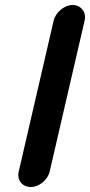

<svg xmlns="http://www.w3.org/2000/svg" viewBox="-20 -709 361 769"><path d="M195 -627 55 -22C47 12 69 40 103 40C137 40 171 12 179 -22L319 -627C327 -660 304 -689 271 -689C238 -689 203 -660 195 -627Z"/></svg>

Font: Electronic
Style: ThkIt
Weight: 900
Version: Version 1.011